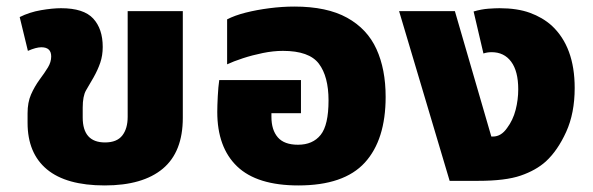

<svg xmlns="http://www.w3.org/2000/svg" viewBox="-20 -551 1807 585"><path d="M299 14Q182 14 123 -35Q64 -84 64 -177V-206Q64 -239 74.5 -263Q85 -287 101 -309Q116 -329 126 -345.5Q136 -362 136 -379Q136 -407 106 -407Q90 -407 65 -396L40 -499Q70 -514 105 -520Q140 -526 166 -526Q235 -526 264 -494.5Q293 -463 293 -408Q293 -382 285.5 -360Q278 -338 265 -315Q252 -293 242 -275.5Q232 -258 232 -223V-193Q232 -117 300 -117Q336 -117 352.5 -138Q369 -159 369 -195V-517H537V-192Q537 -88 476 -37Q415 14 299 14Z M889 14Q763 14 702.5 -44Q642 -102 642 -210Q642 -228 643.5 -257.5Q645 -287 648 -307H897V-206H807V-195Q807 -155 826.5 -132.5Q846 -110 888 -110Q933 -110 957 -140Q981 -170 981 -245Q981 -318 951.5 -357Q922 -396 842 -396Q813 -396 781 -389.5Q749 -383 720 -373.5Q691 -364 672 -355V-492Q695 -504 728.5 -512.5Q762 -521 801 -526Q840 -531 877 -531Q976 -531 1037.5 -497Q1099 -463 1127 -401.5Q1155 -340 1155 -256Q1155 -125 1091.5 -55.5Q1028 14 889 14Z M1350 0 1196 -517H1366L1477 -135H1482Q1507 -135 1525 -161Q1543 -185 1551 -216Q1559 -247 1559 -279Q1559 -334 1537.5 -363Q1516 -392 1478 -392Q1464 -392 1453 -388L1423 -516Q1447 -523 1468 -524.5Q1489 -526 1502 -526Q1556 -526 1594.5 -512Q1633 -498 1661 -473Q1731 -408 1731 -283Q1731 -206 1705 -149Q1679 -92 1643 -59Q1613 -32 1566.5 -16Q1520 0 1437 0Z"/></svg>

Font: Noto Sans Thai UI ExtBd
Style: Regular
Weight: 800
Designer: Monotype Design Team
Foundry: Monotype Imaging Inc.
Version: Version 2.000